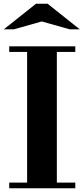

<svg xmlns="http://www.w3.org/2000/svg" viewBox="-29 -1000 444 1020"><path d="M115 -15V-754H273V-15ZM20 0V-30H371V0ZM20 -724V-754H371V-724ZM-9 -844 162 -980H224L395 -844H342L193 -886L44 -844Z"/></svg>

Font: Libre Bodoni
Style: Regular
Weight: 400
Designer: Pablo Impallari, Rodrigo Fuenzalida
Foundry: Impallari Type
Version: Version 2.005;gftools[0.9.23]